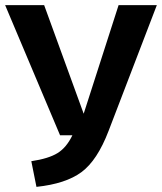

<svg xmlns="http://www.w3.org/2000/svg" viewBox="-29 -712 631 748"><path d="M582 -692 394 -202Q350 -87 288.5 -41.5Q227 4 113 16L93 -84Q160 -94 195 -115.5Q230 -137 253 -185H205L-9 -692H143L297 -269L433 -692Z"/></svg>

Font: FiraSans
Style: Regular
Weight: 600
Designer: Carrois Corporate & Edenspiekermann AG
Foundry: Carrois Corporate GbR & Edenspiekermann AG
Version: Version 3.106;PS 003.106;hotconv 1.0.70;makeotf.lib2.5.58329